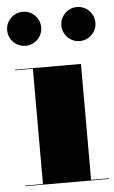

<svg xmlns="http://www.w3.org/2000/svg" viewBox="-54 -720 450 755"><g transform="rotate(-5 171.0 -342.0)"><path d="M211.4 -617.1Q211.4 -635.6 220.5 -650.8Q229.6 -666.1 244.9 -675.2Q260.1 -684.3 278.6 -684.3Q297.1 -684.3 312.3 -675.2Q327.6 -666.1 336.7 -650.8Q345.8 -635.6 345.8 -617.1Q345.8 -598.6 336.7 -583.4Q327.6 -568.1 312.3 -559Q297.1 -549.9 278.6 -549.9Q260.1 -549.9 244.9 -559Q229.6 -568.1 220.5 -583.4Q211.4 -598.6 211.4 -617.1ZM-2.6 -617.1Q-2.6 -635.6 6.5 -650.8Q15.6 -666.1 30.9 -675.2Q46.1 -684.3 64.6 -684.3Q83.1 -684.3 98.3 -675.2Q113.6 -666.1 122.7 -650.8Q131.8 -635.6 131.8 -617.1Q131.8 -598.6 122.7 -583.4Q113.6 -568.1 98.3 -559Q83.1 -549.9 64.6 -549.9Q46.1 -549.9 30.9 -559Q15.6 -568.1 6.5 -583.4Q-2.6 -598.6 -2.6 -617.1ZM15 -2.5H85V-457.5H15V-460H275V-2.5H345V0H15Z"/></g></svg>

Font: Bodoni* 72pt Fatface
Style: Regular
Weight: 900
Version: Version 2.3